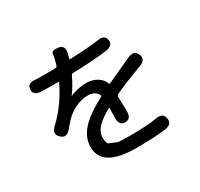

<svg xmlns="http://www.w3.org/2000/svg" viewBox="-172 -1018 1345 1289"><g transform="rotate(-30 500.0 -373.0)"><path d="M538 51Q273 51 273 -108Q273 -191 348 -262Q402 -313 503 -365Q509 -368 507 -374Q490 -418 427 -418Q383 -418 337 -397Q294 -378 261 -346Q232 -318 207 -286Q169 -238 130 -274Q91 -310 136 -352Q240 -449 308 -590Q310 -595 305 -595H281Q198 -595 171 -597Q111 -601 116 -648Q121 -694 181 -685Q187 -684 286 -684L335 -685Q345 -685 348 -695Q365 -748 366.5 -775.5Q368 -803 419 -795Q470 -788 455 -728L446 -693Q445 -688 450 -688Q613 -695 672 -705Q731 -716 738 -670Q746 -625 686 -616Q592 -603 422 -598Q410 -598 405 -587Q375 -523 336 -470Q333 -466 337 -469Q357 -480 393.5 -488Q430 -496 461 -496Q509 -496 545 -474Q581 -452 593 -416Q595 -411 600 -413L794 -502Q850 -527 869 -480Q888 -434 831 -413L817 -408Q789 -398 761 -387Q681 -356 614 -325Q603 -320 603 -308L605 -196Q606 -136 559 -136Q511 -136 513 -197L515 -271Q515 -276 511 -274Q446 -238 413 -205Q375 -166 375 -124Q375 -76 392 -69Q420 -58 448 -46Q457 -42 541 -42Q676 -42 749 -55Q809 -66 816 -17Q824 32 764 40Q672 51 538 51Z"/></g></svg>

Font: Resource Han Rounded JP Medium
Style: Regular
Weight: 500
Designer: Cyano Hao (round all glyphs); Ryoko NISHIZUKA 西塚涼子 (kana, bopomofo & ideographs); Paul D. Hunt (Latin, Greek & Cyrillic)
Foundry: Cyano Hao
Version: 0.990